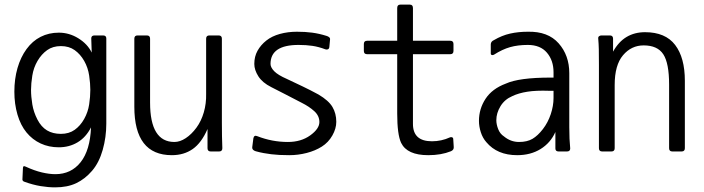

<svg xmlns="http://www.w3.org/2000/svg" viewBox="-20 -611 3040 829"><path d="M86 174Q75 171 77 160L79 115Q79 102 92 109Q129 126 161 133.5Q193 141 219 141Q287 141 328 89.5Q369 38 373 -61Q351 -18 315 3.5Q279 25 234 25Q191 25 155.5 8.5Q120 -8 94.5 -39Q69 -70 55.5 -116Q42 -162 42 -215Q42 -270 55.5 -317Q69 -364 94.5 -399Q120 -434 155.5 -452Q191 -470 234 -470Q279 -470 318.5 -445.5Q358 -421 376 -384L374 -445Q374 -458 388 -458H425Q439 -458 439 -445V-77Q439 -19 423.5 36Q408 91 377.5 126.5Q347 162 309 180Q271 198 218 198Q188 198 155 192.5Q122 187 86 174ZM114 -223Q114 -194 119.5 -160.5Q125 -127 141.5 -95Q158 -63 183 -48Q208 -33 243 -33Q278 -33 302.5 -50.5Q327 -68 343.5 -97.5Q360 -127 365 -160.5Q370 -194 370 -223Q370 -250 365 -284.5Q360 -319 343.5 -348Q327 -377 302.5 -394.5Q278 -412 243 -412Q208 -412 183.5 -394.5Q159 -377 142 -348Q125 -319 119.5 -284.5Q114 -250 114 -223Z M940 29Q940 43 926 43H890Q876 43 876 29V-54Q850 6 812 32.5Q774 59 722 59Q560 59 560 -150V-444Q560 -458 574 -458H614Q628 -458 628 -444V-168Q628 2 733 2Q757 2 782 -14.5Q807 -31 828 -59.5Q849 -88 860 -126Q871 -164 870 -206V-444Q870 -458 884 -458H924Q938 -458 938 -444V-82Q938 -49 938.5 -23Q939 3 940 29Z M1091 -23Q1155 2 1223 2Q1280 2 1319.5 -26.5Q1359 -55 1359 -84Q1359 -111 1337 -131Q1315 -151 1283 -167Q1249 -185 1216.5 -201.5Q1184 -218 1151 -235Q1113 -254 1095.5 -281.5Q1078 -309 1078 -335Q1078 -367 1092 -392Q1106 -417 1130 -436Q1154 -455 1188.5 -464.5Q1223 -474 1262 -474Q1298 -474 1328 -470Q1358 -466 1390 -456Q1397 -454 1401.5 -450Q1406 -446 1405 -440L1402 -408Q1401 -400 1395.5 -398Q1390 -396 1385 -398Q1356 -409 1329 -413Q1302 -417 1269 -417Q1148 -417 1148 -335Q1148 -320 1164 -303.5Q1180 -287 1219 -270Q1257 -252 1287.5 -237.5Q1318 -223 1355 -203Q1399 -177 1415.5 -149Q1432 -121 1432 -85Q1432 -56 1415 -26Q1398 4 1369.5 22Q1341 40 1304 49.5Q1267 59 1229 59Q1205 59 1186.5 58Q1168 57 1151.5 55Q1135 53 1118.5 50Q1102 47 1084 42Q1068 37 1069 25L1074 -14Q1077 -29 1091 -23Z M1927 42Q1885 59 1829 59Q1738 59 1712 6Q1695 -30 1695 -121V-377H1565Q1551 -377 1551 -391V-421Q1551 -435 1565 -435H1695V-576Q1695 -591 1708 -591H1750Q1763 -591 1763 -576V-435H1924Q1938 -435 1938 -421V-391Q1938 -377 1924 -377H1763V-76Q1763 -1 1845 -1Q1886 -1 1923 -18Q1928 -20 1932.5 -18Q1937 -16 1937 -10L1939 22Q1941 36 1927 42Z M2370 -219H2351Q2295 -221 2257 -215Q2219 -209 2192 -196Q2159 -182 2141 -152.5Q2123 -123 2123 -92Q2123 -74 2131 -53.5Q2139 -33 2156 -22Q2185 2 2221 2Q2256 2 2279 -11.5Q2302 -25 2324 -53.5Q2346 -82 2358 -118Q2370 -154 2370 -188ZM2113 -375Q2108 -372 2103.5 -373.5Q2099 -375 2099 -380V-419Q2099 -432 2113 -438Q2147 -458 2182.5 -466Q2218 -474 2259 -474Q2346 -476 2392 -424Q2438 -372 2438 -295V-62Q2438 -34 2439 -12Q2440 10 2442 30Q2442 43 2428 43H2392Q2378 43 2378 30V-41Q2357 6 2314 32.5Q2271 59 2213 59Q2127 59 2080 3Q2064 -15 2056 -40Q2048 -65 2048 -89Q2048 -141 2076.5 -184.5Q2105 -228 2164 -250Q2221 -276 2357 -276H2370V-299Q2370 -350 2341.5 -383.5Q2313 -417 2259 -417Q2216 -417 2182.5 -407.5Q2149 -398 2113 -375Z M2937 29Q2937 43 2923 43H2883Q2869 43 2869 29V-246Q2869 -338 2844 -376.5Q2819 -415 2759 -415Q2706 -415 2670 -372.5Q2634 -330 2634 -244V29Q2634 43 2620 43H2580Q2566 43 2566 29V-331Q2566 -374 2565.5 -398Q2565 -422 2563 -444Q2562 -451 2566.5 -454.5Q2571 -458 2577 -458H2613Q2627 -458 2627 -444V-388Q2651 -431 2685.5 -451.5Q2720 -472 2765 -472Q2853 -472 2895 -417Q2937 -362 2937 -262Z"/></svg>

Font: NanumGothicCoding
Style: Regular
Weight: 400
Monospace: yes
Designer: Kwon Bruce; Nicolas Noh; Sung-woo Choi; Go-un Cha; Soo-hyun Park;
Foundry: NHN Corporation
Version: Version 2.000;PS 1;hotconv 1.0.49;makeotf.lib2.0.14853